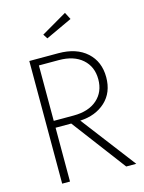

<svg xmlns="http://www.w3.org/2000/svg" viewBox="-140 -1052 852 1134"><g transform="rotate(-15 285.5 -485.0)"><path d="M95.2 -750H272.9Q382.8 -750 446 -692.9Q509.3 -635.7 509.3 -540.5Q509.3 -446.8 449.5 -391.6Q389.6 -336.4 294.9 -332L548.3 0H486.8L238.8 -329.1H143.1V0H95.2ZM143.1 -710V-371.1H264.6Q356.4 -371.1 408.7 -417.2Q460.9 -463.4 460.9 -540.5Q460.9 -617.7 408.7 -663.8Q356.4 -710 264.6 -710ZM215.3 -878.9 372.1 -970.2 394.5 -926.8 232.9 -851.6Z"/></g></svg>

Font: Spartan MB Light
Style: Regular
Weight: 300
Designer: Matt Bailey, Mirko Velimirovic
Foundry: Matt Bailey
Version: Version 1.005